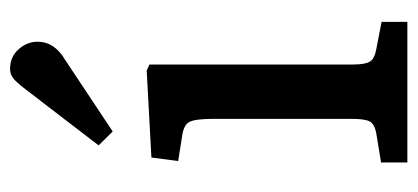

<svg xmlns="http://www.w3.org/2000/svg" viewBox="-242 -580 822 378"><g transform="rotate(-90 169.0 -391.0)"><path d="M99.1 -580.1 71.8 -607.9 183.1 -752.9Q195.8 -769.5 203.9 -775.9Q211.9 -782.2 222.2 -782.2Q246.1 -782.2 261 -765.4Q275.9 -748.5 275.9 -728Q275.9 -694.8 240.2 -673.8ZM38.1 0V-51.8L94.2 -61Q114.3 -64.5 119.1 -74.5Q124 -84.5 124 -109.9V-381.8Q124 -417.5 117.9 -429.2Q111.8 -440.9 87.9 -443.8L41 -451.2L47.9 -503.9L219.2 -513.2L231 -507.8V-106.9Q231 -83.5 236.6 -74Q242.2 -64.5 262.2 -61L314.9 -50.8V0Z"/></g></svg>

Font: Literata Book Medium
Style: Regular
Weight: 500
Designer: Latin by Veronika Burian and Jose Scaglione. Greek by Irene Vlachou. Cyrillic by Vera Evstafieva
Foundry: TypeTogether
Version: Version 2.003;PS 002.003;hotconv 1.0.88;makeotf.lib2.5.64775